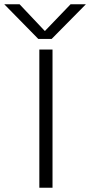

<svg xmlns="http://www.w3.org/2000/svg" viewBox="-131 -883 424 903"><path d="M112 -700H49L-111 -863H-39L80 -737L201 -863H273ZM54 -650H116V0H54Z"/></svg>

Font: Overused Grotesk Book
Style: Regular
Weight: 350
Version: Version 0.003